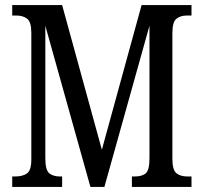

<svg xmlns="http://www.w3.org/2000/svg" viewBox="-20 -734 800 754"><path d="M28 0V-41H40Q69 -41 86 -53Q103 -65 103 -108V-605Q103 -648 86.5 -660.5Q70 -673 45 -673H28V-714H224L380 -146L536 -714H732V-673H713Q689 -673 673 -660.5Q657 -648 657 -604V-110Q657 -67 672.5 -54Q688 -41 716 -41H732V0H498V-41H509Q539 -41 553 -54Q567 -67 567 -113V-633L390 0H335L158 -633V-113Q158 -66 173.5 -53.5Q189 -41 215 -41H224V0Z"/></svg>

Font: Noto Serif ExtraCondensed
Style: Regular
Weight: 400
Width: 2
Designer: Monotype Design Team
Foundry: Monotype Imaging Inc.
Version: Version 2.015